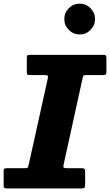

<svg xmlns="http://www.w3.org/2000/svg" viewBox="-46 -1058 617 1078"><path d="M-25.5 -16.5V-98.5Q-25.5 -109 -21.5 -111.2Q-17.5 -113.5 -6.5 -113.5H91.5Q106.5 -113.5 109.2 -117Q112 -120.5 115 -132.5L222 -616Q225 -629.5 222 -633Q219 -636.5 203 -636.5H123Q110 -636.5 107.2 -640.2Q104.5 -644 104.5 -658V-732Q104.5 -743.5 107.5 -746.8Q110.5 -750 121.5 -750H535Q546 -750 548.8 -746Q551.5 -742 551.5 -730.5V-656.5Q551.5 -643 547.5 -639.8Q543.5 -636.5 530.5 -636.5H438Q424.5 -636.5 422.5 -633.5Q420.5 -630.5 418 -620L311.5 -135.5Q308 -120.5 311.8 -117Q315.5 -113.5 334 -113.5H410Q424 -113.5 428 -110Q432 -106.5 432 -92.5V-24Q432 -8 428 -4Q424 0 409 0H-5.5Q-17.5 0 -21.5 -2.5Q-25.5 -5 -25.5 -16.5ZM401.5 -864.5Q366 -864.5 340.5 -890Q315 -915.5 315 -951Q315 -986.5 340.5 -1012Q366 -1037.5 401.5 -1037.5Q437 -1037.5 462.2 -1012Q487.5 -986.5 487.5 -951Q487.5 -915.5 462.2 -890Q437 -864.5 401.5 -864.5Z"/></svg>

Font: Besley* Heavy
Style: Italic
Weight: 800
Italic angle: -13°
Designer: Owen Earl
Foundry: indestructible type*
Version: Version 3.000; ttfautohint (v1.8.3)